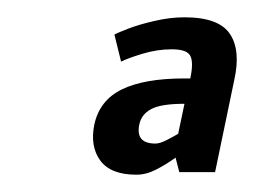

<svg xmlns="http://www.w3.org/2000/svg" viewBox="-20 -695 294 222"><path d="M137.7 -493Q108 -493 96 -509.3Q84 -525.7 89 -550.7Q95 -579 121 -591.7Q147 -604.3 193 -604.3H200Q204 -623 200 -630.5Q196 -638 178.7 -638Q161.7 -638 144.2 -632.7Q126.7 -627.3 120 -623.7L112.3 -655Q115 -656.7 127.8 -661.7Q140.7 -666.7 158.7 -670.8Q176.7 -675 193.3 -675Q233 -675 245.8 -655.8Q258.7 -636.7 250.7 -601.7L228.7 -496H187.3L183 -512.7Q172.3 -505 160.7 -499Q149 -493 137.7 -493ZM141 -550.7Q136.7 -529 159.7 -529Q164.7 -529 172 -532.7Q179.3 -536.3 186 -540.3L193.3 -575Q166 -575 154.7 -568.8Q143.3 -562.7 141 -550.7Z"/></svg>

Font: Epunda Slab Light
Style: Italic
Weight: 300
Italic angle: -12°
Designer: Simon Atzbach
Foundry: typofactur
Version: Version 1.102